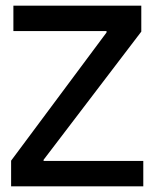

<svg xmlns="http://www.w3.org/2000/svg" viewBox="-20 -654 542 674"><path d="M476 -634V-543L133 -93V-89H483V0H19V-90L354 -540V-545H27V-634Z"/></svg>

Font: Matangi SemiBold
Style: Regular
Weight: 600
Designer: Prashant Pant
Foundry: The Graphic Ant
Version: Version 3.002